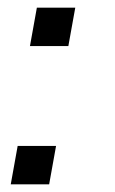

<svg xmlns="http://www.w3.org/2000/svg" viewBox="-20 -480 300 500"><path d="M8 0H108L126 -100H26ZM58 -360H158L176 -460H76Z"/></svg>

Font: Uncut Sans
Style: Italic
Weight: 400
Italic angle: -10°
Designer: Kasper Nordkvist
Foundry: Uncut Type
Version: Version 1.111;FEAKit 1.0